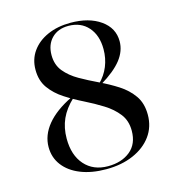

<svg xmlns="http://www.w3.org/2000/svg" viewBox="-93 -663 699 756"><g transform="rotate(-15 257.0 -285.0)"><path d="M249.2 11.3Q189.5 11.3 145.2 -6.5Q100.8 -24.2 76.2 -56.5Q51.6 -88.7 51.6 -131.5Q51.6 -179.8 86.3 -222.2Q121 -264.5 188.7 -297.6L196 -293.5Q161.3 -261.3 145.2 -225.4Q129 -189.5 129 -145.2Q129 -77.4 164.1 -37.9Q199.2 1.6 258.9 1.6Q314.5 1.6 349.6 -27Q384.7 -55.6 384.7 -109.7Q384.7 -150.8 362.5 -179Q340.3 -207.3 306 -228.6Q271.8 -250 232.7 -269.4Q193.5 -288.7 159.3 -310.9Q125 -333.1 102.8 -363.7Q80.6 -394.4 80.6 -438.7Q80.6 -481.5 103.6 -513.7Q126.6 -546 167.3 -564.1Q208.1 -582.3 261.3 -582.3Q336.3 -582.3 383.1 -549.2Q429.8 -516.1 429.8 -462.1Q429.8 -422.6 402.4 -387.5Q375 -352.4 316.1 -316.9L308.1 -321Q333.9 -346 347.2 -378.6Q360.5 -411.3 360.5 -448.4Q360.5 -504.8 330.6 -538.7Q300.8 -572.6 250 -572.6Q207.3 -572.6 181.9 -546.8Q156.5 -521 156.5 -478.2Q156.5 -438.7 178.6 -411.7Q200.8 -384.7 235.5 -364.9Q270.2 -345.2 309.3 -326.6Q348.4 -308.1 383.1 -285.9Q417.7 -263.7 439.9 -232.3Q462.1 -200.8 462.1 -154Q462.1 -104.8 435.1 -67.7Q408.1 -30.6 360.1 -9.7Q312.1 11.3 249.2 11.3Z"/></g></svg>

Font: Playfair 144pt SemiExpanded Medium
Style: Regular
Weight: 500
Width: 6
Designer: Claus Eggers Sørensen
Foundry: Claus Eggers Sørensen
Version: Version 2.203